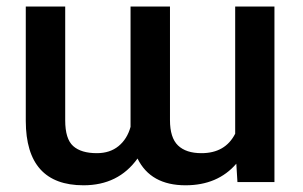

<svg xmlns="http://www.w3.org/2000/svg" viewBox="-20 -548 911 578"><path d="M688 -145.5V-528.3H806.2V0H694.8L691.4 -55.2Q635.3 9.8 538.6 9.8Q433.6 9.8 394 -70.8Q336.4 9.8 231.4 9.8Q58.1 9.8 57.6 -183.6V-528.3H176.3V-185.5Q176.3 -129.9 200.2 -108.4Q224.1 -86.9 271.5 -86.9Q311 -86.9 336.9 -108.2Q362.8 -129.4 373 -166V-528.3H491.7V-186.5Q491.7 -133.3 515.9 -110.1Q540 -86.9 586.4 -86.9Q658.2 -86.9 688 -145.5Z"/></svg>

Font: Mardoto Medium
Style: Regular
Weight: 500
Designer: Christian Robertson, Vahan Hovhannisyan
Foundry: Google
Version: Version 1.000